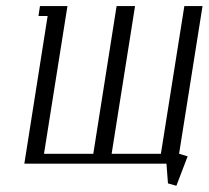

<svg xmlns="http://www.w3.org/2000/svg" viewBox="-20 -532 678 624"><path d="M59.1 0 134.8 -480H105L109.9 -512.2H199.2L123 -32.2H283.2L358.9 -512.2H418.9L342.8 -32.2H502.9L579.1 -512.2H638.2L562 -32.2L589.8 -23.9L553.2 71.8L525.9 64L521 0Z"/></svg>

Font: Gawaa
Style: Italic
Weight: 400
Designer: T. Christopher White
Version: Version 1.0